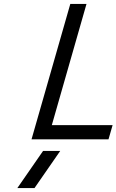

<svg xmlns="http://www.w3.org/2000/svg" viewBox="-20 -714 597 984"><path d="M340.3 -693.8H423.3L245.6 -72.8H557.1L536.1 0H141.6ZM200.7 59.6H288.6L156.7 250H68.8Z"/></svg>

Font: Cantarell
Style: Italic
Weight: 400
Italic angle: -16°
Designer: Dave Crossland
Version: Version 1.004